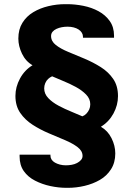

<svg xmlns="http://www.w3.org/2000/svg" viewBox="-20 -716 640 921"><path d="M300 185Q261 185 221.5 176.5Q182 168 148 150.5Q114 133 94 104.5Q74 76 74 34Q74 32 74 30Q74 28 74 26H222V31Q222 41 227.5 49.5Q233 58 243.5 64Q254 70 267.5 73.5Q281 77 296 77Q310 77 324 74.5Q338 72 349.5 66Q361 60 368.5 51.5Q376 43 376 32Q376 8 352.5 -10Q329 -28 292.5 -43.5Q256 -59 214.5 -76.5Q173 -94 136.5 -117.5Q100 -141 77 -174.5Q54 -208 54 -256Q54 -299 76 -339.5Q98 -380 136 -403Q103 -422 85.5 -458.5Q68 -495 68 -531Q68 -575 87.5 -606.5Q107 -638 139.5 -657.5Q172 -677 212 -686.5Q252 -696 292 -696H302Q340 -696 380 -688Q420 -680 453 -662Q486 -644 506.5 -615Q527 -586 527 -545Q527 -543 527 -540Q527 -537 527 -535H378V-540Q378 -550 372.5 -559Q367 -568 357 -574.5Q347 -581 333.5 -584.5Q320 -588 304 -588Q290 -588 276.5 -585.5Q263 -583 251 -577.5Q239 -572 232 -563.5Q225 -555 225 -543Q225 -518 248 -500Q271 -482 307.5 -467Q344 -452 385.5 -434.5Q427 -417 463.5 -394Q500 -371 523 -337.5Q546 -304 546 -255Q546 -212 524.5 -172Q503 -132 464 -108Q497 -89 515 -53Q533 -17 533 20Q533 64 512.5 96Q492 128 459 147Q426 166 386 175.5Q346 185 306 185ZM375 -158Q386 -162 394.5 -171Q403 -180 408 -191Q413 -202 413 -216Q413 -242 393 -262.5Q373 -283 343.5 -299Q314 -315 283 -327.5Q252 -340 230 -350Q219 -345 210.5 -337Q202 -329 197 -317Q192 -305 192 -292Q192 -266 211.5 -245.5Q231 -225 261 -209Q291 -193 322 -180.5Q353 -168 375 -158Z"/></svg>

Font: Chivo Mono ExtraBold
Style: Regular
Weight: 800
Monospace: yes
Designer: Hector Gatti
Foundry: Omnibus-Type
Version: Version 1.008